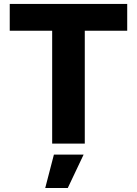

<svg xmlns="http://www.w3.org/2000/svg" viewBox="-20 -727 693 972"><path d="M29.3 -707H624V-571.3H409.2V0H244.1V-571.3H29.3ZM252.9 55.7H403.3L323.2 224.6H209Z"/></svg>

Font: Pretendard GOV ExtraBold
Style: Regular
Weight: 800
Designer: Base glyphs from Inter by Rasmus Andersson; Hangeul glyphs from Noto Sans CJK(Source Han Sans) by Jang Soo-young and Kan
Foundry: Kil Hyung-jin
Version: Version 1.309